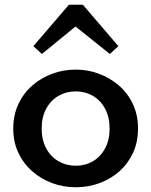

<svg xmlns="http://www.w3.org/2000/svg" viewBox="-20 -777 639 811"><path d="M300 14Q248 14 200.5 -3.5Q153 -21 116 -53.5Q79 -86 57.5 -131.5Q36 -177 36 -234Q36 -291 57.5 -337Q79 -383 116 -415.5Q153 -448 200.5 -465.5Q248 -483 300 -483Q351 -483 398 -465.5Q445 -448 482.5 -415.5Q520 -383 541.5 -337Q563 -291 563 -234Q563 -177 542 -131.5Q521 -86 484.5 -53.5Q448 -21 400.5 -3.5Q353 14 300 14ZM300 -77Q340 -77 372.5 -96Q405 -115 424 -150.5Q443 -186 443 -234Q443 -282 424 -317.5Q405 -353 372.5 -372Q340 -391 300 -391Q260 -391 227 -372Q194 -353 175 -317.5Q156 -282 156 -234Q156 -186 175 -150.5Q194 -115 227 -96Q260 -77 300 -77ZM157 -549 121 -582 271 -757H330L480 -582L444 -549L299 -665Z"/></svg>

Font: BioRhyme ExtraBold SemiBold
Style: Regular
Weight: 600
Version: Version 1.600;gftools[0.9.33]